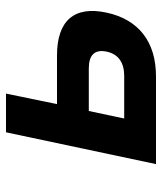

<svg xmlns="http://www.w3.org/2000/svg" viewBox="30 -570 540 640"><g transform="rotate(-90 300.0 -250.0)"><path d="M73 0H365C481 0 555 -58 578 -165C601 -273 551 -330 435 -330H273L308 -500H179ZM225 -106 250 -224H392C437 -224 456 -204 448 -165C440 -126 412 -106 367 -106Z"/></g></svg>

Font: LT Wave Mono Bold
Style: Italic
Weight: 700
Designer: Daniel Lyons
Version: Version 2.5 (Glyphs App)